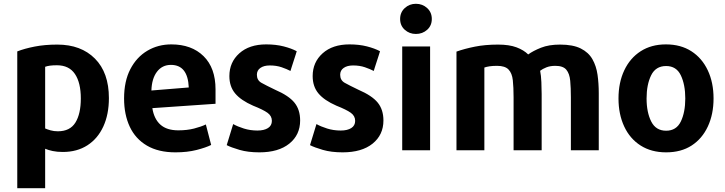

<svg xmlns="http://www.w3.org/2000/svg" viewBox="-20 -784 3820 1012"><path d="M554 -267Q554 -401 480.5 -475Q407 -549 282 -549Q216 -549 162.5 -538.5Q109 -528 71 -513V208H218V0Q234 7 257.5 12Q281 17 311 17Q386 17 440.5 -18Q495 -53 524.5 -117Q554 -181 554 -267ZM406 -265Q406 -184 377.5 -138Q349 -92 285 -92Q264 -92 246.5 -97Q229 -102 218 -107V-432Q229 -436 243.5 -438Q258 -440 280 -440Q344 -440 375 -394Q406 -348 406 -265Z M1116 -237V-313Q1116 -426 1053 -488Q990 -550 883 -550Q813 -550 756.5 -516.5Q700 -483 667 -419.5Q634 -356 634 -265Q634 -180 664 -116Q694 -52 754.5 -16.5Q815 19 905 19Q967 19 1016 6.5Q1065 -6 1093 -20L1065 -128Q1040 -116 1003 -106.5Q966 -97 920 -97Q859 -97 825.5 -127Q792 -157 783 -214ZM975 -323 778 -307Q780 -370 807.5 -406Q835 -442 881 -442Q970 -442 975 -323Z M1562 -149Q1562 -206 1532 -243Q1502 -280 1430 -311Q1382 -334 1358 -347.5Q1334 -361 1334 -390Q1334 -413 1352.5 -426Q1371 -439 1402 -439Q1437 -439 1464.5 -429.5Q1492 -420 1511 -410Q1512 -413 1516.5 -428Q1521 -443 1527.5 -462Q1534 -481 1538.5 -496Q1543 -511 1544 -514Q1516 -529 1475 -539.5Q1434 -550 1383 -550Q1294 -550 1241.5 -503Q1189 -456 1189 -383Q1189 -328 1219.5 -291.5Q1250 -255 1314 -227Q1367 -206 1390 -189.5Q1413 -173 1413 -147Q1413 -122 1392.5 -109Q1372 -96 1337 -96Q1299 -96 1265.5 -106.5Q1232 -117 1209 -130L1175 -19Q1198 -7 1242.5 6Q1287 19 1347 19Q1448 19 1505 -27Q1562 -73 1562 -149Z M2001 -149Q2001 -206 1971 -243Q1941 -280 1869 -311Q1821 -334 1797 -347.5Q1773 -361 1773 -390Q1773 -413 1791.5 -426Q1810 -439 1841 -439Q1876 -439 1903.5 -429.5Q1931 -420 1950 -410Q1951 -413 1955.5 -428Q1960 -443 1966.5 -462Q1973 -481 1977.5 -496Q1982 -511 1983 -514Q1955 -529 1914 -539.5Q1873 -550 1822 -550Q1733 -550 1680.5 -503Q1628 -456 1628 -383Q1628 -328 1658.5 -291.5Q1689 -255 1753 -227Q1806 -206 1829 -189.5Q1852 -173 1852 -147Q1852 -122 1831.5 -109Q1811 -96 1776 -96Q1738 -96 1704.5 -106.5Q1671 -117 1648 -130L1614 -19Q1637 -7 1681.5 6Q1726 19 1786 19Q1887 19 1944 -27Q2001 -73 2001 -149Z M2256 -684Q2256 -719 2231.5 -741.5Q2207 -764 2172 -764Q2138 -764 2113.5 -741.5Q2089 -719 2089 -684Q2089 -649 2113.5 -627Q2138 -605 2172 -605Q2207 -605 2231.5 -627Q2256 -649 2256 -684ZM2247 8V-539H2100V8Z M3136 8V-293Q3136 -344 3129.5 -390Q3123 -436 3102.5 -472Q3082 -508 3041 -528.5Q3000 -549 2932 -549Q2873 -549 2831.5 -532.5Q2790 -516 2764 -497Q2741 -520 2702.5 -534.5Q2664 -549 2605 -549Q2537 -549 2482.5 -538Q2428 -527 2386 -512V8H2533V-428Q2544 -432 2560.5 -434.5Q2577 -437 2600 -437Q2642 -437 2660.5 -417.5Q2679 -398 2683 -361Q2687 -324 2687 -271V8H2835V-288Q2835 -316 2833.5 -351Q2832 -386 2827 -411Q2840 -421 2860 -429Q2880 -437 2907 -437Q2948 -437 2965 -416.5Q2982 -396 2985.5 -358.5Q2989 -321 2989 -271V8Z M3741 -265Q3741 -349 3710.5 -413.5Q3680 -478 3624 -514Q3568 -550 3490 -550Q3413 -550 3357 -514Q3301 -478 3270.5 -413.5Q3240 -349 3240 -265Q3240 -182 3270 -117.5Q3300 -53 3356.5 -17Q3413 19 3491 19Q3570 19 3625.5 -17Q3681 -53 3711 -117.5Q3741 -182 3741 -265ZM3592 -265Q3592 -192 3568.5 -143.5Q3545 -95 3491 -95Q3437 -95 3412.5 -143.5Q3388 -192 3388 -265Q3388 -338 3412 -387Q3436 -436 3491 -436Q3545 -436 3568.5 -387Q3592 -338 3592 -265Z"/></svg>

Font: Repo Bold
Style: Bold
Weight: 700
Designer: Stefan Peev
Foundry: Context Ltd
Version: Version 1.502